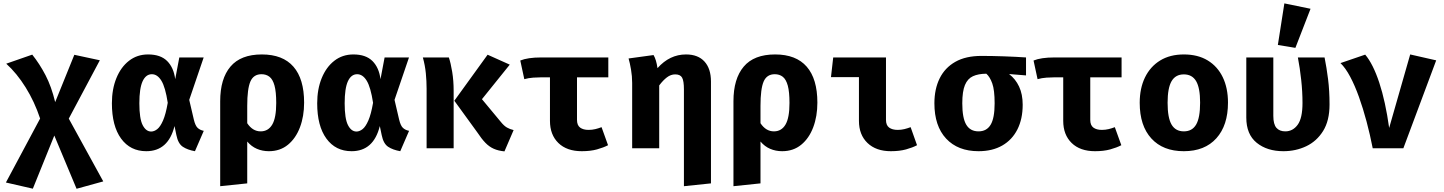

<svg xmlns="http://www.w3.org/2000/svg" viewBox="-20 -889 8655 1151"><path d="M173.3 -561.5Q217.9 -505.6 253.1 -437.9Q288.2 -370.3 310.8 -276.9L425.6 -560.5L578.5 -527.7L392.3 -177.9L599 198.5L439 242.6L305.6 -76.4L176.9 242.1L15.4 205.1L220.5 -178.5Q186.7 -280 133.8 -364.9Q81 -449.7 17.4 -507.2Z M867.7 -562.6Q942.6 -562.6 982.1 -523.1Q1021.5 -483.6 1030.3 -414.4L1054.9 -544.6H1201L1114.4 -290.3L1142.1 -171.8Q1150.8 -135.4 1164.9 -122.3Q1179 -109.2 1201.5 -104.6L1148.7 17.4Q1104.6 9.7 1076.2 -9Q1047.7 -27.7 1037.4 -79L1026.2 -133.3Q988.7 17.4 856.9 17.4Q761 17.4 705.9 -58.2Q650.8 -133.8 650.8 -269.7Q650.8 -354.4 677.7 -420.5Q704.6 -486.7 753.3 -524.6Q802.1 -562.6 867.7 -562.6ZM890.3 -444.1Q854.4 -444.1 834.9 -401.8Q815.4 -359.5 815.4 -269.7Q815.4 -177.9 835.1 -139.2Q854.9 -100.5 886.2 -100.5Q904.6 -100.5 922.8 -114.9Q941 -129.2 957.4 -166.7Q973.8 -204.1 985.6 -272.8Q971.3 -366.7 947.4 -405.4Q923.6 -444.1 890.3 -444.1Z M1549.7 -562.6Q1675.4 -562.6 1739.2 -489.2Q1803.1 -415.9 1803.1 -273.8Q1803.1 -191.8 1778.2 -125.9Q1753.3 -60 1706.2 -21.3Q1659 17.4 1591.8 17.4Q1553.3 17.4 1520.3 3.3Q1487.2 -10.8 1462.1 -40.5V210.3L1300 227.2V-282.1Q1300 -416.9 1361.5 -489.7Q1423.1 -562.6 1549.7 -562.6ZM1547.7 -444.1Q1500 -444.1 1481 -400.3Q1462.1 -356.4 1462.1 -254.4V-150.3Q1494.4 -101.5 1542.6 -101.5Q1587.7 -101.5 1611.8 -141.8Q1635.9 -182.1 1635.9 -271.8Q1635.9 -338.5 1625.6 -375.9Q1615.4 -413.3 1595.6 -428.7Q1575.9 -444.1 1547.7 -444.1Z M2098.5 -562.6Q2173.3 -562.6 2212.8 -523.1Q2252.3 -483.6 2261 -414.4L2285.6 -544.6H2431.8L2345.1 -290.3L2372.8 -171.8Q2381.5 -135.4 2395.6 -122.3Q2409.7 -109.2 2432.3 -104.6L2379.5 17.4Q2335.4 9.7 2306.9 -9Q2278.5 -27.7 2268.2 -79L2256.9 -133.3Q2219.5 17.4 2087.7 17.4Q1991.8 17.4 1936.7 -58.2Q1881.5 -133.8 1881.5 -269.7Q1881.5 -354.4 1908.5 -420.5Q1935.4 -486.7 1984.1 -524.6Q2032.8 -562.6 2098.5 -562.6ZM2121 -444.1Q2085.1 -444.1 2065.6 -401.8Q2046.2 -359.5 2046.2 -269.7Q2046.2 -177.9 2065.9 -139.2Q2085.6 -100.5 2116.9 -100.5Q2135.4 -100.5 2153.6 -114.9Q2171.8 -129.2 2188.2 -166.7Q2204.6 -204.1 2216.4 -272.8Q2202.1 -366.7 2178.2 -405.4Q2154.4 -444.1 2121 -444.1Z M2903.1 -561 3035.9 -501.5 2869.2 -294.4 2982.1 -158.5Q3001.5 -134.4 3019.2 -124.4Q3036.9 -114.4 3059 -109.2L3004.1 18.5Q2967.2 14.9 2940 2.8Q2912.8 -9.2 2889.7 -33.1Q2866.7 -56.9 2841 -95.9L2703.6 -285.1ZM2670.8 -544.6Q2682.1 -511.3 2690.8 -458.5Q2699.5 -405.6 2699.5 -345.1V0H2537.4V-356.9Q2537.4 -402.6 2532.8 -449.7Q2528.2 -496.9 2514.9 -544.6Z M3626.7 -544.6V-425.6H3439V-170.3Q3439 -137.9 3457.7 -124.1Q3476.4 -110.3 3508.2 -110.3Q3529.7 -110.3 3549.5 -115.1Q3569.2 -120 3586.2 -126.7L3625.1 -18.5Q3597.4 -4.1 3558.5 6.7Q3519.5 17.4 3467.7 17.4Q3377.9 17.4 3327.4 -31.8Q3276.9 -81 3276.9 -164.6V-425.6H3228.7Q3206.2 -425.6 3176.9 -423.6Q3147.7 -421.5 3123.1 -414.4L3099 -526.2Q3143.6 -544.6 3224.1 -544.6Z M4092.3 -562.6Q4164.6 -562.6 4203.3 -520Q4242.1 -477.4 4242.1 -400V210.3L4080 227.2V-353.3Q4080 -403.6 4069.2 -423.3Q4058.5 -443.1 4027.7 -443.1Q4001.5 -443.1 3978.2 -425.4Q3954.9 -407.7 3931.8 -376.9V0H3769.7V-391.8Q3769.7 -432.3 3762.8 -472.3Q3755.9 -512.3 3748.2 -538.5L3897.9 -559Q3914.4 -531.3 3921.5 -480.5Q3994.4 -562.6 4092.3 -562.6Z M4626.7 -562.6Q4752.3 -562.6 4816.2 -489.2Q4880 -415.9 4880 -273.8Q4880 -191.8 4855.1 -125.9Q4830.3 -60 4783.1 -21.3Q4735.9 17.4 4668.7 17.4Q4630.3 17.4 4597.2 3.3Q4564.1 -10.8 4539 -40.5V210.3L4376.9 227.2V-282.1Q4376.9 -416.9 4438.5 -489.7Q4500 -562.6 4626.7 -562.6ZM4624.6 -444.1Q4576.9 -444.1 4557.9 -400.3Q4539 -356.4 4539 -254.4V-150.3Q4571.3 -101.5 4619.5 -101.5Q4664.6 -101.5 4688.7 -141.8Q4712.8 -182.1 4712.8 -271.8Q4712.8 -338.5 4702.6 -375.9Q4692.3 -413.3 4672.6 -428.7Q4652.8 -444.1 4624.6 -444.1Z M5129.2 -426.7H4961.5L4974.9 -544.6H5291.3V-170.3Q5291.3 -137.9 5310.3 -124.1Q5329.2 -110.3 5361.5 -110.3Q5382.6 -110.3 5402.1 -115.1Q5421.5 -120 5439 -126.7L5477.4 -18.5Q5450.3 -4.1 5411.3 6.7Q5372.3 17.4 5320.5 17.4Q5231.8 17.4 5180.5 -31.8Q5129.2 -81 5129.2 -164.6Z M5863.6 -553.8Q5925.1 -553.8 5998.2 -551.3Q6071.3 -548.7 6130.8 -544.6V-436.9L6029.2 -445.1Q6067.7 -415.9 6089.2 -370Q6110.8 -324.1 6110.8 -261Q6110.8 -175.9 6079.2 -113.3Q6047.7 -50.8 5988.5 -16.7Q5929.2 17.4 5846.2 17.4Q5722.1 17.4 5651.8 -58.2Q5581.5 -133.8 5581.5 -269.7Q5581.5 -355.4 5613.1 -419.2Q5644.6 -483.1 5707.2 -518.5Q5769.7 -553.8 5863.6 -553.8ZM5748.7 -269.7Q5748.7 -181 5772.6 -141.3Q5796.4 -101.5 5846.2 -101.5Q5894.9 -101.5 5918.7 -141.3Q5942.6 -181 5942.6 -269.7Q5942.6 -349.2 5928.5 -388.7Q5914.4 -428.2 5892.8 -447.2Q5844.6 -446.7 5812.6 -432.1Q5780.5 -417.4 5764.6 -379.2Q5748.7 -341 5748.7 -269.7Z M6703.6 -544.6V-425.6H6515.9V-170.3Q6515.9 -137.9 6534.6 -124.1Q6553.3 -110.3 6585.1 -110.3Q6606.7 -110.3 6626.4 -115.1Q6646.2 -120 6663.1 -126.7L6702.1 -18.5Q6674.4 -4.1 6635.4 6.7Q6596.4 17.4 6544.6 17.4Q6454.9 17.4 6404.4 -31.8Q6353.8 -81 6353.8 -164.6V-425.6H6305.6Q6283.1 -425.6 6253.8 -423.6Q6224.6 -421.5 6200 -414.4L6175.9 -526.2Q6220.5 -544.6 6301 -544.6Z M7076.9 -562.6Q7161 -562.6 7220 -526.7Q7279 -490.8 7310.3 -425.9Q7341.5 -361 7341.5 -273.8Q7341.5 -137.4 7271.8 -60Q7202.1 17.4 7076.9 17.4Q6951.8 17.4 6882.1 -59Q6812.3 -135.4 6812.3 -272.8Q6812.3 -359.5 6843.8 -424.6Q6875.4 -489.7 6934.6 -526.2Q6993.8 -562.6 7076.9 -562.6ZM7076.9 -443.1Q7027.2 -443.1 7003.3 -402.3Q6979.5 -361.5 6979.5 -272.8Q6979.5 -182.6 7003.3 -142.1Q7027.2 -101.5 7076.9 -101.5Q7126.7 -101.5 7150.5 -142.1Q7174.4 -182.6 7174.4 -273.8Q7174.4 -362.1 7150.5 -402.6Q7126.7 -443.1 7076.9 -443.1Z M7920.5 -544.6Q7932.8 -483.6 7941.5 -414.4Q7950.3 -345.1 7950.3 -262.6Q7950.3 -165.6 7911.8 -103.8Q7873.3 -42.1 7810.5 -12.3Q7747.7 17.4 7673.8 17.4Q7575.9 17.4 7513.6 -33.1Q7451.3 -83.6 7451.3 -184.1V-544.6H7613.3V-194.4Q7613.3 -144.1 7631.8 -122.8Q7650.3 -101.5 7685.1 -101.5Q7730.3 -101.5 7759.2 -141Q7788.2 -180.5 7788.2 -271.8Q7788.2 -339 7780.5 -409.7Q7772.8 -480.5 7760.5 -544.6ZM7679.5 -868.7 7836.4 -836.4 7745.6 -602.1 7640.5 -619.5Z M8209.2 0Q8193.3 -81.5 8172.3 -160.3Q8151.3 -239 8126.7 -307.7Q8102.1 -376.4 8074.1 -429Q8046.2 -481.5 8015.9 -510.8L8164.1 -561.5Q8211.3 -505.6 8248.5 -393.3Q8285.6 -281 8307.7 -122.1L8433.8 -562.6L8589.7 -527.2L8392.8 0Z"/></svg>

Font: Fira Code
Style: Bold
Weight: 700
Monospace: yes
Designer: Carrois Corporate, Edenspiekermann AG, Nikita Prokopov
Foundry: Carrois Corporate, Edenspiekermann AG, Nikita Prokopov
Version: Version 6.000; ttfautohint (v1.8.2) -l 8 -r 50 -G 200 -x 14 